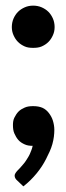

<svg xmlns="http://www.w3.org/2000/svg" viewBox="-20 -520 235 682"><path d="M26 -76C26 -65 27 -55 31 -46C35 -37 39 -30 45 -23C51 -16 59 -11 68 -7C77 -3 86 -2 96 -2C94 8 90 18 86 27C82 36 77 43 72 51C67 59 61 65 56 71C51 77 46 82 42 86C39 89 37 92 35 95C33 98 32 101 32 104C32 111 36 117 42 122L63 142C81 128 96 113 110 96C124 79 135 62 144 44C153 26 161 10 166 -8C171 -26 173 -43 173 -59C173 -70 171 -81 168 -91C165 -101 160 -110 154 -118C148 -126 140 -133 131 -137C122 -141 111 -143 98 -143C87 -143 77 -142 68 -138C59 -134 52 -130 46 -124C40 -118 35 -110 31 -102C27 -94 26 -85 26 -76ZM22 -424C22 -413 24 -404 28 -395C32 -386 37 -378 44 -371C51 -364 59 -359 68 -355C77 -351 87 -350 98 -350C108 -350 119 -351 128 -355C137 -359 145 -364 152 -371C159 -378 164 -386 168 -395C172 -404 174 -413 174 -424C174 -434 172 -445 168 -454C164 -463 159 -471 152 -478C145 -485 137 -490 128 -494C119 -498 108 -500 98 -500C87 -500 77 -498 68 -494C59 -490 51 -485 44 -478C37 -471 32 -463 28 -454C24 -445 22 -434 22 -424Z"/></svg>

Font: SVN-Aleo
Style: Bold
Weight: 700
Designer: Alessio Laiso
Version: Version 1.2.2